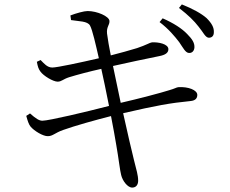

<svg xmlns="http://www.w3.org/2000/svg" viewBox="-20 -804 1040 870"><path d="M703 -704C745 -672 772 -639 792 -613C810 -587 820 -565 836 -564C850 -563 860 -573 861 -589C862 -609 852 -626 828 -650C804 -675 767 -699 717 -721ZM302 -713C337 -707 377 -709 388 -688C399 -668 414 -601 428 -540C346 -521 239 -498 217 -498C194 -498 180 -516 164 -532L147 -524C151 -503 154 -492 163 -480C177 -460 221 -434 241 -434C259 -434 265 -445 293 -454C332 -466 385 -480 439 -492C448 -453 461 -389 474 -324C374 -298 201 -257 172 -257C157 -257 142 -267 116 -290L99 -279C105 -257 110 -241 118 -231C134 -211 176 -186 197 -187C219 -187 229 -202 266 -215C319 -234 412 -260 483 -278C493 -228 501 -181 507 -146C517 -90 524 -28 529 -11C535 15 558 46 579 46C599 46 606 30 606 15C606 -11 598 -34 587 -79C577 -118 559 -197 538 -291C689 -326 751 -337 842 -346C868 -348 874 -361 874 -374C874 -396 833 -412 788 -409C779 -408 774 -403 746 -395C712 -384 606 -356 527 -338C516 -391 504 -448 492 -505C553 -519 648 -539 703 -550C728 -555 743 -564 743 -581C743 -605 697 -614 668 -612C659 -611 643 -600 601 -586C565 -575 525 -564 482 -553C474 -595 469 -620 465 -652C462 -683 477 -690 476 -709C475 -730 420 -754 377 -754C361 -754 325 -744 299 -734ZM791 -768C835 -734 859 -710 880 -683C901 -658 910 -634 926 -633C940 -633 949 -641 949 -658C950 -679 940 -698 916 -722C892 -743 854 -764 804 -784Z"/></svg>

Font: Source Han Serif AKR9
Style: Regular
Weight: 400
Designer: Ryoko NISHIZUKA 西塚涼子 (kana & ideographs); Frank Grießhammer (Latin, Greek & Cyrillic); Sandoll Communications 산돌커뮤니케이션, 
Foundry: Adobe Systems Incorporated
Version: Version 1.005;hotconv 1.0.107;makeotfexe 2.5.65593